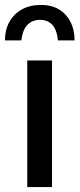

<svg xmlns="http://www.w3.org/2000/svg" viewBox="-26 -755 321 775"><path d="M84 0V-511H184V0ZM-6 -592Q-6 -634 11.5 -666Q29 -698 61.5 -716.5Q94 -735 139 -735Q183 -735 213 -716.5Q243 -698 259 -666Q275 -634 275 -592H208Q203 -637 184 -656Q165 -675 136 -675Q106 -675 86 -656Q66 -637 60 -592Z"/></svg>

Font: Chivo Medium
Style: Regular
Weight: 400
Version: Version 2.002